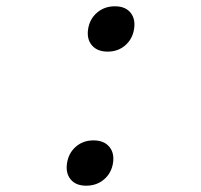

<svg xmlns="http://www.w3.org/2000/svg" viewBox="-20 -580 640 610"><path d="M322 -416Q289 -416 272 -436Q255 -456 260 -488Q265 -520 288.5 -540Q312 -560 345 -560Q378 -560 394.5 -540Q411 -520 406 -488Q401 -456 378 -436Q355 -416 322 -416ZM254 10Q221 10 204.5 -10Q188 -30 193 -62Q198 -94 221 -114Q244 -134 277 -134Q310 -134 327 -114Q344 -94 339 -62Q334 -30 310.5 -10Q287 10 254 10Z"/></svg>

Font: NKDuy Mono Thin
Style: Italic
Weight: 100
Italic angle: -9°
Monospace: yes
Designer: NKDuy
Foundry: NKDuy
Version: Version 2.251; ttfautohint (v1.8.4.7-5d5b)